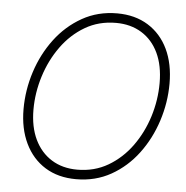

<svg xmlns="http://www.w3.org/2000/svg" viewBox="-53 -789 823 851"><g transform="rotate(5 358.5 -364.0)"><path d="M316.4 10.3Q236.3 10.3 178.5 -25.6Q120.6 -61.5 89.1 -127Q57.6 -192.4 57.6 -279.3Q57.6 -364.3 84 -445.8Q110.4 -527.3 159.9 -593.3Q209.5 -659.2 279.1 -698.5Q348.6 -737.8 434.6 -737.8Q514.2 -737.8 572.3 -701.7Q630.4 -665.5 661.4 -600.6Q692.4 -535.6 692.4 -447.8Q692.4 -363.3 666 -281.5Q639.6 -199.7 590.3 -133.8Q541 -67.9 471.7 -28.8Q402.3 10.3 316.4 10.3ZM317.9 -32.2Q394 -32.2 455.1 -68.1Q516.1 -104 559.3 -163.8Q602.5 -223.6 625.5 -297.1Q648.4 -370.6 648.4 -446.3Q648.4 -523.9 622.1 -579.6Q595.7 -635.3 547.1 -665.3Q498.5 -695.3 433.1 -695.3Q356.4 -695.3 295.4 -659.4Q234.4 -623.5 191.2 -563.5Q147.9 -503.4 124.8 -429.7Q101.6 -356 101.6 -280.8Q101.6 -204.1 128.2 -148.4Q154.8 -92.8 203.4 -62.5Q252 -32.2 317.9 -32.2Z"/></g></svg>

Font: Inter 28pt ExtraLight
Style: Italic
Weight: 250
Italic angle: -9.3988°
Designer: Rasmus Andersson
Foundry: rsms
Version: Version 4.001;git-66647c0bb